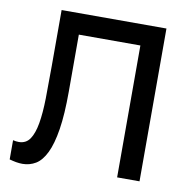

<svg xmlns="http://www.w3.org/2000/svg" viewBox="-82 -798 863 891"><g transform="rotate(10 350.0 -353.0)"><path d="M20 -86Q34 -82.5 47 -82.5Q81 -82.5 99.2 -109.2Q117.5 -136 126 -185Q134.5 -234 135.8 -303Q137 -372 137 -456.5V-720H631V0H525.5V-621.5H235.5V-353.5Q235.5 -245.5 224.2 -174.5Q213 -103.5 192.5 -61.5Q172 -19.5 143.8 -2.5Q115.5 14.5 81.5 14.5Q67 14.5 51.5 11.8Q36 9 20 4.5Z"/></g></svg>

Font: Vela Sans SemBd
Style: Regular
Weight: 600
Designer: Principal design: Mikhail Sharanda - project Manrope.
Design modification: Ravid Balaliev
Foundry: Mikhail Sharanda
Version: Version 1.001